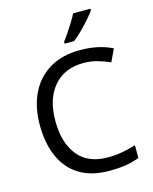

<svg xmlns="http://www.w3.org/2000/svg" viewBox="-137 -1034 906 1134"><g transform="rotate(-15 316.0 -467.0)"><path d="M403 -645Q288 -645 222 -568Q156 -491 156 -357Q156 -224 217.5 -146.5Q279 -69 402 -69Q449 -69 491 -77Q533 -85 573 -97V-19Q533 -4 490.5 3Q448 10 389 10Q280 10 207 -35Q134 -80 97.5 -163Q61 -246 61 -358Q61 -466 100.5 -548.5Q140 -631 217 -677.5Q294 -724 404 -724Q517 -724 601 -682L565 -606Q532 -621 491.5 -633Q451 -645 403 -645ZM528 -934Q516 -916 491 -887.5Q466 -859 437.5 -830.5Q409 -802 385 -784H327V-796Q342 -815 359.5 -841Q377 -867 394 -894.5Q411 -922 422 -944H528Z"/></g></svg>

Font: Noto Sans Saurashtra
Style: Regular
Weight: 400
Designer: Monotype Design Team
Foundry: Monotype Imaging Inc.
Version: Version 2.001; ttfautohint (v1.8.4.7-5d5b)